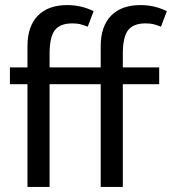

<svg xmlns="http://www.w3.org/2000/svg" viewBox="-20 -735 676 755"><path d="M533 -715Q588 -715 636 -691L613 -630Q593 -638 581 -640.5Q569 -643 552 -643Q504 -643 483.5 -616Q463 -589 463 -524V-470H606V-404H463V0H376V-404H175V0H88V-404H19V-470H88V-553Q88 -631 128.5 -673Q169 -715 245 -715Q300 -715 348 -691L325 -630Q305 -638 293 -640.5Q281 -643 264 -643Q216 -643 195.5 -616Q175 -589 175 -524V-470H376V-553Q376 -631 416.5 -673Q457 -715 533 -715Z"/></svg>

Font: Mukta Malar
Style: Regular
Weight: 400
Designer: Aadarsh Rajan, Girish Dalvi, Yashodeep Gholap
Foundry: Ek Type
Version: Version 2.538;PS 1.000;hotconv 16.6.51;makeotf.lib2.5.65220;